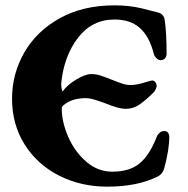

<svg xmlns="http://www.w3.org/2000/svg" viewBox="-20 -684 703 718"><path d="M25 -315Q25 -407 70.5 -487Q116 -567 203 -615.5Q290 -664 408 -664Q463 -664 509 -653Q523 -650 572 -637Q593 -631 596 -609Q603 -561 603 -483Q603 -473 597 -466Q591 -459 581 -459Q573 -459 565 -466.5Q557 -474 555 -483Q539 -547 503.5 -579Q468 -611 408 -611Q324 -611 271.5 -542.5Q219 -474 209 -373V-369Q209 -359 211 -349.5Q213 -340 215 -343Q231 -366 265 -386.5Q299 -407 321 -407Q339 -407 354.5 -402Q370 -397 398 -386Q423 -376 438 -371Q453 -366 470 -366Q491 -366 526 -377Q544 -383 549 -383Q556 -383 561 -376.5Q566 -370 566 -360Q565 -357 562 -350Q559 -343 554 -338Q527 -311 503 -294Q479 -277 451 -277Q423 -277 373 -298Q367 -300 351.5 -305.5Q336 -311 323.5 -314Q311 -317 301 -317Q249 -317 218 -291Q211 -286 211 -278Q211 -227 235.5 -171.5Q260 -116 303 -79Q346 -42 400 -42Q464 -42 501.5 -72.5Q539 -103 566 -172Q570 -182 577.5 -188Q585 -194 594 -194Q604 -194 608.5 -187.5Q613 -181 613 -172Q613 -124 594 -54Q588 -33 570 -24Q494 14 381 14Q282 14 200.5 -27.5Q119 -69 72 -144Q25 -219 25 -315Z"/></svg>

Font: EB Garamond ExtraBold
Style: Regular
Weight: 800
Designer: Georg Duffner and Octavio Pardo
Foundry: Georg Duffner
Version: Version 1.000